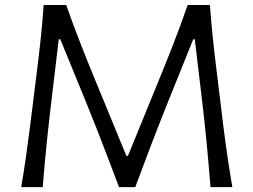

<svg xmlns="http://www.w3.org/2000/svg" viewBox="-20 -764 1034 784"><path d="M66.6 0H154.5Q162.6 -103.3 172.5 -196.7Q182.3 -290.1 192.2 -371L219.9 -603.7H226.2L329.5 -351.4Q353.6 -292.6 377.9 -230.3Q402.1 -168 424.8 -108.8Q447.4 -49.7 466 0H532.4Q561.6 -79.1 596.4 -170.3Q631.3 -261.4 667.9 -352.6L769.1 -603.7H775.4L803.1 -370.8Q822.9 -208.8 839.6 0H928.7Q918.1 -62.3 909.5 -120.4Q900.9 -178.4 892.4 -245.9L862.2 -493.4Q853.7 -562.3 847.8 -621.1Q842 -679.9 837.1 -743.5H746.2Q717.4 -660.3 687.4 -583.4Q657.3 -506.4 625.8 -429.5L502.5 -127.9H495.9L371.7 -429.9Q340 -506.4 309.8 -583.4Q279.6 -660.4 250.4 -743.5H158.2Q153.8 -678.9 147.7 -620.3Q141.7 -561.8 133.2 -493.1L102.8 -248.6Q93.9 -179 85.5 -119.7Q77 -60.3 66.6 0Z"/></svg>

Font: Pinar-VF
Style: Regular
Weight: 300
Designer: Amin Abedi
Version: Version 3.0